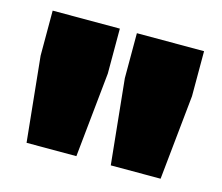

<svg xmlns="http://www.w3.org/2000/svg" viewBox="-68 -786 666 577"><g transform="rotate(15 265.5 -498.0)"><path d="M239 -700V-560L212 -296H57L30 -560V-700ZM501 -700V-560L474 -296H319L292 -560V-700Z"/></g></svg>

Font: Fivo Sans Modern ExtBlk
Style: Regular
Weight: 950
Designer: Alexander Slobzheninov
Foundry: Alexander Slobzheninov
Version: 1.0